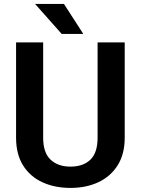

<svg xmlns="http://www.w3.org/2000/svg" viewBox="-20 -921 697 951"><path d="M463.4 -710.9H597.7V-238.8Q597.7 -157.2 562.5 -101.8Q527.3 -46.4 466.8 -18.3Q406.2 9.8 329.1 9.8Q251 9.8 189.9 -18.3Q128.9 -46.4 94.2 -101.8Q59.6 -157.2 59.6 -238.8V-710.9H193.8V-238.8Q193.8 -164.6 230.5 -130.1Q267.1 -95.7 329.1 -95.7Q392.1 -95.7 427.7 -130.1Q463.4 -164.6 463.4 -238.8ZM296.9 -901.4 392.6 -752.9H285.6L153.8 -901.4Z"/></svg>

Font: Vazirmatn UI SemiBold
Style: Regular
Weight: 600
Designer: Saber Rastikerdar
Foundry: Saber Rastikerdar
Version: Version 33.003